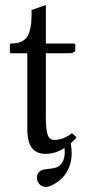

<svg xmlns="http://www.w3.org/2000/svg" viewBox="-20 -604 343 769"><path d="M163.6 144.5Q147.9 144.5 137.9 133.5Q127.9 122.6 127.9 107.4Q127.9 91.8 137.7 83.7Q147.5 75.7 159.9 74.2Q172.4 72.8 188.5 70.6Q204.6 68.4 212.4 63.5Q239.3 47.4 239.3 4.4Q239.3 -3.4 238.3 -11.2Q202.1 12.2 162.1 12.2Q126 12.2 107.7 -11.5Q89.4 -35.2 89.4 -87.4V-390.6H24.4Q19.5 -390.6 19.5 -394.5V-425.8Q19.5 -429.7 23.4 -429.7Q71.3 -429.7 88.9 -457Q106.4 -484.4 106.4 -544.9V-564L163.6 -584V-429.7H273.9Q281.7 -429.7 281.7 -423.8V-403.8Q281.7 -397.5 274.4 -394Q267.1 -390.6 258.3 -390.6H163.6V-134.8Q163.6 -85.9 170.7 -64.7Q177.7 -43.5 197.3 -43.5Q233.4 -43.5 268.6 -70.8L286.6 -53.7Q274.9 -40.5 263.2 -29.8Q267.1 -10.7 267.1 10.3Q267.1 42 255.4 68.8Q243.7 95.7 226.6 111.3Q209.5 127 192.6 135.7Q175.8 144.5 163.6 144.5Z"/></svg>

Font: Libertinage
Style: f
Weight: 400
Designer: OSP
Foundry: OSP
Version: Version 1.0; 2008; OFL relea